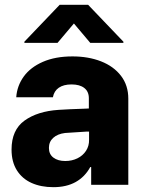

<svg xmlns="http://www.w3.org/2000/svg" viewBox="-20 -773 604 803"><path d="M224.6 -313.5Q268.6 -316.4 332 -318.4Q339.8 -319.3 351.6 -319.3V-362.3Q351.6 -390.1 332.5 -405Q313.5 -419.9 279.3 -419.9Q246.1 -419.9 226.1 -406.2Q206.1 -392.6 201.2 -366.2H47.9Q51.3 -414.1 79.3 -452.9Q107.4 -491.7 159.4 -514.4Q211.4 -537.1 283.2 -537.1Q349.6 -537.1 402.6 -516.4Q455.6 -495.6 486.1 -455.8Q516.6 -416 516.6 -360.4V0H361.3V-74.2H357.4Q335 -33.2 296.4 -11.7Q257.8 9.8 203.1 9.8Q151.4 9.8 112.1 -7.8Q72.8 -25.4 50.5 -60.8Q28.3 -96.2 28.3 -147.5Q28.3 -229.5 82.5 -268.6Q136.7 -307.6 224.6 -313.5ZM252.9 -99.6Q280.8 -99.6 303.7 -110.8Q326.7 -122.1 339.8 -142.3Q353 -162.6 352.5 -188.5V-222.7H342.8L252 -216.8Q220.7 -212.9 202.6 -196.5Q184.6 -180.2 184.6 -154.3Q184.6 -127.9 203.4 -113.8Q222.2 -99.6 252.9 -99.6ZM289.1 -674.8 220.7 -593.8H82V-598.6L229.5 -752.9H348.6L496.1 -598.6V-593.8H357.4Z"/></svg>

Font: Pretendard GOV ExtraBold
Style: Regular
Weight: 800
Designer: Base glyphs from Inter by Rasmus Andersson; Hangeul glyphs from Noto Sans CJK(Source Han Sans) by Jang Soo-young and Kan
Foundry: Kil Hyung-jin
Version: Version 1.309